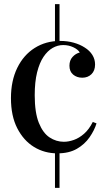

<svg xmlns="http://www.w3.org/2000/svg" viewBox="-20 -728 522 929"><path d="M246 181V-21H268V181ZM246 -520V-708H268V-520ZM271 -530Q306 -530 336.5 -521.5Q367 -513 390 -498Q414 -483 427 -462Q440 -441 440 -416Q440 -386 422.5 -369Q405 -352 378 -352Q352 -352 334 -367Q316 -382 316 -410Q316 -436 331 -452.5Q346 -469 366 -474Q357 -489 334.5 -499.5Q312 -510 286 -510Q259 -510 234.5 -496Q210 -482 190.5 -453Q171 -424 159.5 -378Q148 -332 148 -267Q148 -183 168 -133.5Q188 -84 220 -63Q252 -42 289 -42Q312 -42 337.5 -51Q363 -60 387 -81Q411 -102 429 -138L447 -131Q437 -98 413.5 -64Q390 -30 352 -8Q314 14 258 14Q195 14 144.5 -17Q94 -48 63.5 -107.5Q33 -167 33 -253Q33 -337 63.5 -399.5Q94 -462 148 -496Q202 -530 271 -530Z"/></svg>

Font: Playfair Display Medium
Style: Regular
Weight: 500
Designer: Claus Eggers Sørensen
Foundry: Claus Eggers Sørensen
Version: Version 1.203